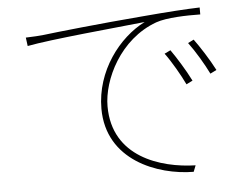

<svg xmlns="http://www.w3.org/2000/svg" viewBox="-51 -761 1103 853"><g transform="rotate(-5 500.0 -334.5)"><path d="M88 -631 93 -593C194 -613 499 -641 620 -654C504 -596 395 -455 395 -287C395 -57 618 27 779 28L790 0C634 -4 423 -69 423 -295C423 -413 506 -588 671 -648C719 -665 808 -667 869 -666V-697C806 -695 728 -690 613 -680C428 -665 215 -642 169 -636C149 -634 125 -632 88 -631ZM723 -519 696 -506C725 -467 761 -404 781 -362L809 -376C785 -425 745 -488 723 -519ZM830 -557 804 -544C834 -504 870 -443 891 -400L919 -414C894 -463 853 -526 830 -557Z"/></g></svg>

Font: Noto Sans JP Thin
Style: Regular
Weight: 100
Designer: Ryoko NISHIZUKA 西塚涼子 (kana, bopomofo & ideographs); Paul D. Hunt (Latin, Greek & Cyrillic); Sandoll Communications 산돌커뮤니
Foundry: Adobe
Version: Version 2.004;hotconv 1.0.118;makeotfexe 2.5.65603